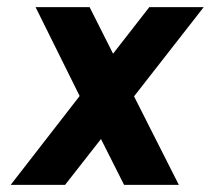

<svg xmlns="http://www.w3.org/2000/svg" viewBox="-20 -520 593 540"><path d="M264 -129 329 0H483L357 -249L553 -500H400L298 -369L232 -500H80L204 -250L10 0H163Z"/></svg>

Font: Unageo
Style: Bold-Italic
Weight: 700
Designer: Richard Sepsi
Foundry: Richard Sepsi
Version: Version 2.000